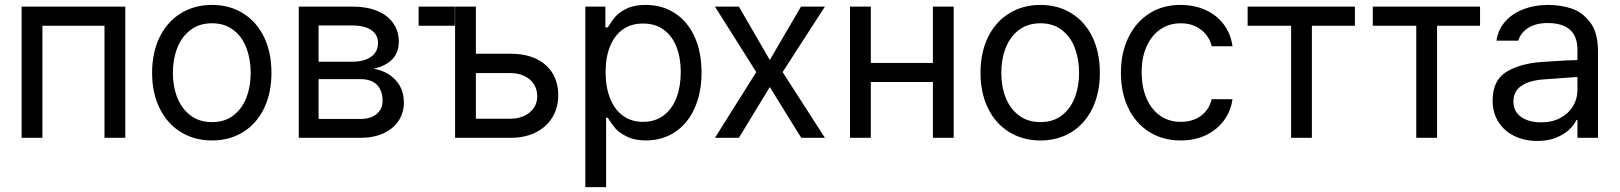

<svg xmlns="http://www.w3.org/2000/svg" viewBox="-20 -557 6546 776"><path d="M67.4 -530.3H486.3V0H402.3V-453.1H151.4V0H67.4Z M594.7 -262.7Q594.7 -344.7 625 -406.7Q655.3 -468.8 710.4 -502.9Q765.6 -537.1 836.9 -537.1Q908.2 -537.1 962.9 -502.9Q1017.6 -468.8 1047.4 -406.7Q1077.1 -344.7 1077.1 -262.7Q1077.1 -181.6 1047.4 -119.6Q1017.6 -57.6 962.9 -23.4Q908.2 10.7 836.9 10.7Q765.6 10.7 710.4 -23.4Q655.3 -57.6 625 -119.6Q594.7 -181.6 594.7 -262.7ZM993.2 -262.7Q993.2 -317.4 976.1 -362.8Q959 -408.2 923.8 -435.5Q888.7 -462.9 836.9 -462.9Q785.2 -462.9 749.5 -435.5Q713.9 -408.2 696.3 -362.8Q678.7 -317.4 678.7 -262.7Q678.7 -208 696.3 -163.1Q713.9 -118.2 749.5 -90.8Q785.2 -63.5 836.9 -63.5Q888.7 -63.5 923.8 -90.8Q959 -118.2 976.1 -163.1Q993.2 -208 993.2 -262.7Z M1187.5 -530.3H1404.3Q1461.9 -530.3 1503.9 -513.2Q1545.9 -496.1 1568.8 -463.9Q1591.8 -431.6 1591.8 -389.6Q1591.8 -343.8 1564.5 -316.4Q1537.1 -289.1 1489.3 -279.3Q1521.5 -274.4 1549.3 -257.8Q1577.1 -241.2 1594.7 -211.9Q1612.3 -182.6 1612.3 -142.6Q1612.3 -101.6 1591.3 -69.3Q1570.3 -37.1 1530.8 -18.6Q1491.2 0 1437.5 0H1187.5ZM1526.4 -149.4Q1526.4 -176.8 1516.1 -196.8Q1505.9 -216.8 1485.8 -227.1Q1465.8 -237.3 1437.5 -237.3H1267.6V-76.2H1437.5Q1464.8 -76.2 1484.9 -85.4Q1504.9 -94.7 1515.6 -110.8Q1526.4 -127 1526.4 -149.4ZM1507.8 -382.8Q1507.8 -417 1480.5 -435.5Q1453.1 -454.1 1404.3 -454.1H1267.6V-307.6H1404.3Q1436.5 -307.6 1460 -316.9Q1483.4 -326.2 1495.6 -342.8Q1507.8 -359.4 1507.8 -382.8Z M1818.4 -453.1H1671.9V-530.3H1818.4ZM2236.3 -171.9Q2236.3 -124 2213.9 -85Q2191.4 -45.9 2147.5 -22.9Q2103.5 0 2043 0H1819.3V-530.3H1903.3V-77.1H2043Q2074.2 -77.1 2099.1 -88.9Q2124 -100.6 2137.7 -121.1Q2151.4 -141.6 2151.4 -168Q2151.4 -195.3 2137.7 -216.8Q2124 -238.3 2099.1 -250Q2074.2 -261.7 2043 -261.7H1889.6V-339.8H2043Q2104.5 -339.8 2147.9 -318.8Q2191.4 -297.9 2213.9 -259.8Q2236.3 -221.7 2236.3 -171.9Z M2345.7 -530.3H2426.8V-446.3H2436.5Q2452.1 -471.7 2466.8 -489.3Q2481.4 -506.8 2512.2 -522Q2543 -537.1 2589.8 -537.1Q2656.2 -537.1 2707.5 -503.9Q2758.8 -470.7 2787.1 -408.7Q2815.4 -346.7 2815.4 -263.7Q2815.4 -181.6 2787.1 -119.1Q2758.8 -56.6 2707.5 -22.9Q2656.2 10.7 2590.8 10.7Q2544.9 10.7 2513.7 -4.9Q2482.4 -20.5 2466.8 -38.6Q2451.2 -56.6 2436.5 -81.1H2429.7V199.2H2345.7ZM2579.1 -64.5Q2627.9 -64.5 2662.6 -90.8Q2697.3 -117.2 2714.4 -162.6Q2731.4 -208 2731.4 -265.6Q2731.4 -322.3 2714.4 -366.7Q2697.3 -411.1 2663.1 -436.5Q2628.9 -461.9 2579.1 -461.9Q2530.3 -461.9 2496.6 -437.5Q2462.9 -413.1 2445.3 -369.1Q2427.7 -325.2 2427.7 -265.6Q2427.7 -206.1 2445.3 -160.6Q2462.9 -115.2 2497.1 -89.8Q2531.2 -64.5 2579.1 -64.5Z M3091.3 -314.5 3217.3 -530.3H3314L3143.1 -265.6L3314 0H3218.3L3091.3 -205.1L2966.3 0H2869.6L3036.6 -265.6L2869.6 -530.3H2966.3Z M3771 -225.6H3479V-302.7H3771ZM3499.5 0H3415.5V-530.3H3499.5ZM3834.5 0H3750.5V-530.3H3834.5Z M3942.9 -262.7Q3942.9 -344.7 3973.1 -406.7Q4003.4 -468.8 4058.6 -502.9Q4113.8 -537.1 4185.1 -537.1Q4256.3 -537.1 4311 -502.9Q4365.7 -468.8 4395.5 -406.7Q4425.3 -344.7 4425.3 -262.7Q4425.3 -181.6 4395.5 -119.6Q4365.7 -57.6 4311 -23.4Q4256.3 10.7 4185.1 10.7Q4113.8 10.7 4058.6 -23.4Q4003.4 -57.6 3973.1 -119.6Q3942.9 -181.6 3942.9 -262.7ZM4341.3 -262.7Q4341.3 -317.4 4324.2 -362.8Q4307.1 -408.2 4272 -435.5Q4236.8 -462.9 4185.1 -462.9Q4133.3 -462.9 4097.7 -435.5Q4062 -408.2 4044.4 -362.8Q4026.9 -317.4 4026.9 -262.7Q4026.9 -208 4044.4 -163.1Q4062 -118.2 4097.7 -90.8Q4133.3 -63.5 4185.1 -63.5Q4236.8 -63.5 4272 -90.8Q4307.1 -118.2 4324.2 -163.1Q4341.3 -208 4341.3 -262.7Z M4510.3 -262.7Q4510.3 -342.8 4540.5 -405.3Q4570.8 -467.8 4625 -502.4Q4679.2 -537.1 4750.5 -537.1Q4807.1 -537.1 4852.5 -516.6Q4897.9 -496.1 4926.3 -458Q4954.6 -419.9 4961.4 -370.1H4877.4Q4871.6 -395.5 4855 -416.5Q4838.4 -437.5 4812.5 -450.2Q4786.6 -462.9 4752.4 -462.9Q4705.6 -462.9 4669.9 -438.5Q4634.3 -414.1 4614.3 -369.6Q4594.2 -325.2 4594.2 -265.6Q4594.2 -205.1 4613.8 -159.7Q4633.3 -114.3 4668.9 -89.4Q4704.6 -64.5 4752.4 -64.5Q4783.7 -64.5 4809.6 -75.2Q4835.4 -85.9 4853 -106.9Q4870.6 -127.9 4877.4 -156.2H4961.4Q4954.6 -108.4 4927.2 -70.8Q4899.9 -33.2 4855 -11.2Q4810.1 10.7 4752.4 10.7Q4679.2 10.7 4624 -24.4Q4568.8 -59.6 4539.6 -121.6Q4510.3 -183.6 4510.3 -262.7Z M5022.5 -530.3H5456.1V-453.1H5282.2V0H5198.2V-453.1H5022.5Z M5528.3 -530.3H5961.9V-453.1H5788.1V0H5704.1V-453.1H5528.3Z M6277.3 -240.2 6221.7 -236.3Q6162.1 -232.4 6129.4 -210.4Q6096.7 -188.5 6096.7 -146.5Q6096.7 -119.1 6110.8 -100.6Q6125 -82 6150.4 -72.3Q6175.8 -62.5 6208 -62.5Q6253.9 -62.5 6287.1 -80.6Q6320.3 -98.6 6337.9 -128.4Q6355.5 -158.2 6355.5 -192.4V-357.4Q6355.5 -391.6 6342.3 -415.5Q6329.1 -439.5 6302.2 -451.7Q6275.4 -463.9 6235.4 -463.9Q6187.5 -463.9 6156.7 -444.3Q6126 -424.8 6116.2 -392.6H6028.3Q6034.2 -435.5 6062 -468.3Q6089.8 -501 6135.7 -519Q6181.6 -537.1 6239.3 -537.1Q6285.2 -537.1 6329.1 -523.4Q6373 -509.8 6405.8 -468.3Q6438.5 -426.8 6438.5 -349.6V0H6355.5V-72.3H6351.6Q6341.8 -51.8 6321.8 -32.7Q6301.8 -13.7 6269 -0.5Q6236.3 12.7 6193.4 12.7Q6142.6 12.7 6101.6 -6.8Q6060.5 -26.4 6036.6 -63.5Q6012.7 -100.6 6012.7 -150.4Q6012.7 -233.4 6069.3 -267.1Q6126 -300.8 6211.9 -306.6Q6221.7 -307.6 6305.7 -312.5L6361.3 -314.5L6362.3 -246.1Q6353.5 -246.1 6277.3 -240.2Z"/></svg>

Font: Pretendard Std Variable
Style: Regular
Weight: 400
Designer: Base glyphs from Inter by Rasmus Andersson; Hangeul glyphs from Noto Sans CJK(Source Han Sans) by Jang Soo-young and Kan
Foundry: Kil Hyung-jin
Version: Version 1.309;Glyphs 3.2 (3225)